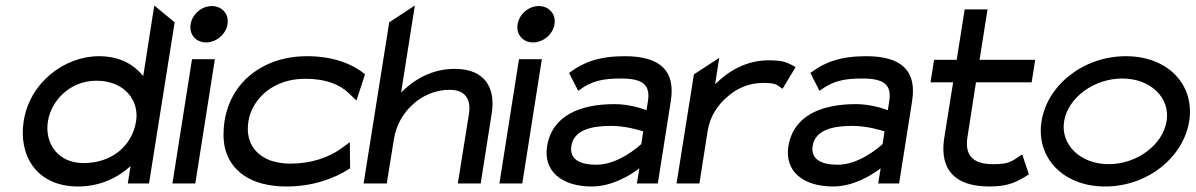

<svg xmlns="http://www.w3.org/2000/svg" viewBox="-20 -666 4340 697"><path d="M66 -226C47 -108 107 11 264 11C344 11 409 -22 454 -63L444 0H521L614 -585L540 -646L500 -390C468 -429 418 -462 339 -462C216 -462 88 -368 66 -226ZM154 -226C166 -300 233 -373 330 -373C434 -373 486 -299 474 -226C460 -138 388 -74 283 -74C191 -74 141 -145 154 -226Z M672 -578C666 -541 691 -512 728 -512C765 -512 800 -541 806 -578C812 -615 786 -644 749 -644C712 -644 678 -615 672 -578ZM606 0H689L760 -451H677Z M795 -226C790 -192 790 -160 796 -131C815 -48 888 11 1020 11C1114 11 1192 -17 1248 -53L1251 -55L1250 -150L1216 -125C1171 -94 1110 -72 1033 -72C1008 -72 984 -76 963 -83C905 -104 870 -153 882 -226C885 -248 893 -268 905 -287C938 -340 1001 -380 1088 -380C1165 -380 1214 -359 1248 -326L1274 -301L1305 -396L1303 -398C1259 -434 1189 -462 1095 -462C1054 -462 1016 -456 980 -444C885 -411 813 -338 795 -226Z M1300 0H1384L1410 -161C1419 -216 1447 -260 1482 -290C1512 -317 1559 -340 1612 -340C1671 -340 1691 -304 1682 -250L1642 0H1725L1765 -254C1780 -349 1739 -416 1631 -416C1547 -416 1483 -377 1436 -330L1486 -646L1393 -585Z M1859 -578C1853 -541 1878 -512 1915 -512C1952 -512 1987 -541 1993 -578C1999 -615 1973 -644 1936 -644C1899 -644 1865 -615 1859 -578ZM1793 0H1876L1947 -451H1864Z M1966 -135C1952 -46 2017 11 2129 11C2205 11 2274 -34 2301 -55L2292 0H2368L2415 -298C2433 -409 2377 -462 2248 -462C2155 -462 2098 -440 2050 -404L2046 -401L2079 -336L2084 -340C2129 -372 2167 -381 2235 -381C2312 -381 2342 -359 2332 -298L2327 -266C2311 -272 2264 -288 2211 -288C2085 -288 1984 -246 1966 -135ZM2054 -136C2063 -193 2124 -209 2198 -209C2250 -209 2300 -194 2315 -189L2308 -143C2297 -133 2224 -68 2145 -68C2083 -68 2047 -89 2054 -136Z M2436 0H2519L2549 -191C2557 -244 2587 -287 2622 -316C2652 -343 2697 -365 2749 -365C2794 -365 2800 -359 2816 -347L2821 -344L2868 -422L2864 -425C2838 -438 2828 -447 2770 -447C2689 -447 2624 -408 2576 -360L2591 -456L2499 -396Z M2842 -135C2828 -46 2893 11 3005 11C3081 11 3150 -34 3177 -55L3168 0H3244L3291 -298C3309 -409 3253 -462 3124 -462C3031 -462 2974 -440 2926 -404L2922 -401L2955 -336L2960 -340C3005 -372 3043 -381 3111 -381C3188 -381 3218 -359 3208 -298L3203 -266C3187 -272 3140 -288 3087 -288C2961 -288 2860 -246 2842 -135ZM2930 -136C2939 -193 3000 -209 3074 -209C3126 -209 3176 -194 3191 -189L3184 -143C3173 -133 3100 -68 3021 -68C2959 -68 2923 -89 2930 -136Z M3358 -367H3440L3407 -160C3392 -50 3446 11 3572 11C3644 11 3675 -8 3712 -31L3715 -33L3691 -105L3685 -102C3653 -81 3646 -70 3585 -70C3510 -70 3482 -104 3492 -168L3523 -367H3725L3738 -449H3536L3565 -632H3482L3453 -449H3371Z M3761 -226C3740 -95 3838 11 3992 11C4146 11 4276 -95 4297 -226C4318 -357 4221 -462 4067 -462C3913 -462 3782 -357 3761 -226ZM3843 -226C3857 -312 3952 -381 4054 -381C4156 -381 4229 -312 4215 -226C4201 -140 4107 -70 4005 -70C3903 -70 3829 -140 3843 -226Z"/></svg>

Font: Charger Sport
Style: SeBdExtObl
Weight: 600
Designer: Jasper
Foundry: Cannot Into Space Fonts
Version: Version 1.1